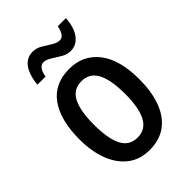

<svg xmlns="http://www.w3.org/2000/svg" viewBox="-219 -833 940 940"><g transform="rotate(-45 251.0 -363.5)"><path d="M459 -270Q459 -187 436 -123.5Q413 -60 366.5 -25Q320 10 250 10Q184 10 138 -25Q92 -60 67.5 -123Q43 -186 43 -270Q43 -402 95.5 -476Q148 -550 252 -550Q347 -550 403 -478.5Q459 -407 459 -270ZM144 -270Q144 -174 169.5 -124.5Q195 -75 251 -75Q307 -75 333 -124.5Q359 -174 359 -270Q359 -367 333 -416Q307 -465 251 -465Q195 -465 169.5 -416Q144 -367 144 -270ZM87 -605Q90 -640 101 -670Q112 -700 132.5 -718Q153 -736 184 -736Q210 -736 233 -722.5Q256 -709 277.5 -695Q299 -681 319 -681Q335 -681 345 -696.5Q355 -712 360 -737H416Q412 -674 385.5 -640Q359 -606 319 -606Q295 -606 271 -620Q247 -634 225.5 -648Q204 -662 186 -662Q153 -662 143 -605Z"/></g></svg>

Font: Noto Sans Gurmukhi Condensed Medium
Style: Regular
Weight: 500
Width: 3
Designer: Jelle Bosma - Monotype Design Team
Foundry: Monotype Imaging Inc.
Version: Version 2.004; ttfautohint (v1.8.4.7-5d5b)